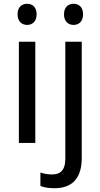

<svg xmlns="http://www.w3.org/2000/svg" viewBox="-20 -757 532 1017"><path d="M124 -737C96 -737 73 -720 73 -681C73 -643 96 -625 124 -625C151 -625 174 -643 174 -681C174 -720 151 -737 124 -737ZM319 -681C319 -643 342 -625 370 -625C397 -625 420 -643 420 -681C420 -720 397 -737 370 -737C342 -737 319 -720 319 -681ZM167 -536H80V0H167ZM268 240C369 240 413 180 413 80V-536H326V83C326 148 297 167 256 167C232 167 213 163 194 157V228C211 235 236 240 268 240Z"/></svg>

Font: Noto Sans Thai
Style: Regular
Weight: 400
Designer: Monotype Design Team
Foundry: Monotype Imaging Inc.
Version: Version 1.901